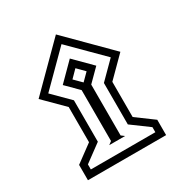

<svg xmlns="http://www.w3.org/2000/svg" viewBox="-167 -768 917 964"><g transform="rotate(-30 291.5 -286.0)"><path d="M54.7 -405.3 292 -642.6 528.8 -405.3 418.5 -294.9V-90.8L518.6 -17.1V71.8H65.4V-17.1L165.5 -90.8V-294.9ZM110.8 -405.3 205.1 -311V-70.8L105 2.9V32.2H479V2.9L378.9 -70.8V-311L473.1 -405.3L292 -586.4ZM246.1 -27.3 264.2 -41V-335.9L194.8 -405.3L292 -502.9L389.2 -405.3L319.8 -335.9V-41L337.9 -27.3ZM251 -405.3 292 -364.3 333 -405.3 292 -446.8Z"/></g></svg>

Font: Vazirmatn RD FD
Style: Regular
Weight: 400
Designer: Saber Rastikerdar
Foundry: Saber Rastikerdar
Version: Version 33.003